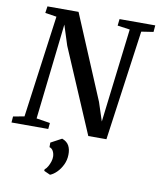

<svg xmlns="http://www.w3.org/2000/svg" viewBox="-106 -825 980 1183"><g transform="rotate(10 384.0 -233.5)"><path d="M-0.5 0 2.5 -38 72 -51 159 -690 87.5 -701 93.5 -743H288L508.5 -218.5L546.5 -102.5L617.5 -690.5L540 -701.5L544.5 -743H768L764.5 -701.5L689.5 -690L593.5 0H480L255.5 -525.5L215.5 -650.5L147.5 -51.5L233 -38L229.5 0ZM250 258.5 250.5 249Q261 241 269.5 226.2Q278 211.5 283.5 194.5Q289 177.5 288.5 162Q288 143.5 279.8 128.2Q271.5 113 256.5 109V80.5L324.5 44Q355 55 367.8 78.5Q380.5 102 379.5 135.5Q379 168.5 365 197.8Q351 227 330.5 247.5Q310 268 289 276Z"/></g></svg>

Font: Merriweather 36pt Medium
Style: Italic
Weight: 500
Italic angle: -7.8°
Version: Version 2.101